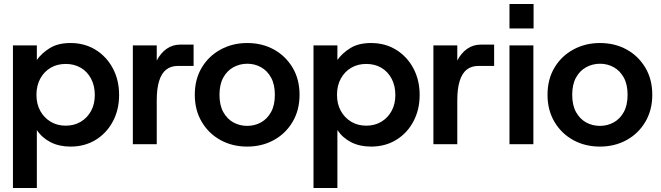

<svg xmlns="http://www.w3.org/2000/svg" viewBox="-20 -724 3320 964"><path d="M45 220V-496H165V-423Q189 -457 230 -482.5Q271 -508 334 -508Q405 -508 460 -474Q515 -440 546.5 -381Q578 -322 578 -247Q578 -173 546.5 -114Q515 -55 460 -21.5Q405 12 334 12Q277 12 234 -10Q191 -32 165 -71V220ZM310 -93Q353 -93 386 -113Q419 -133 437.5 -167.5Q456 -202 456 -247Q456 -293 437.5 -328.5Q419 -364 386 -383.5Q353 -403 310 -403Q267 -403 234 -383.5Q201 -364 182 -329Q163 -294 163 -248Q163 -202 182 -167.5Q201 -133 234 -113Q267 -93 310 -93Z M647 0V-496H767V-420Q786 -457 816 -478.5Q846 -500 885 -500H952V-393H873Q838 -393 814.5 -374.5Q791 -356 779 -317.5Q767 -279 767 -221V0Z M1221 12Q1147 12 1087.5 -20.5Q1028 -53 993 -112Q958 -171 958 -248Q958 -326 993 -384.5Q1028 -443 1088 -475.5Q1148 -508 1221 -508Q1296 -508 1355 -475.5Q1414 -443 1449 -384.5Q1484 -326 1484 -248Q1484 -171 1449 -112Q1414 -53 1354.5 -20.5Q1295 12 1221 12ZM1221 -92Q1259 -92 1290.5 -109.5Q1322 -127 1341 -161.5Q1360 -196 1360 -248Q1360 -300 1341 -334.5Q1322 -369 1290.5 -386.5Q1259 -404 1222 -404Q1184 -404 1152 -386.5Q1120 -369 1101 -334.5Q1082 -300 1082 -248Q1082 -196 1101 -161.5Q1120 -127 1151.5 -109.5Q1183 -92 1221 -92Z M1554 220V-496H1674V-423Q1698 -457 1739 -482.5Q1780 -508 1843 -508Q1914 -508 1969 -474Q2024 -440 2055.5 -381Q2087 -322 2087 -247Q2087 -173 2055.5 -114Q2024 -55 1969 -21.5Q1914 12 1843 12Q1786 12 1743 -10Q1700 -32 1674 -71V220ZM1819 -93Q1862 -93 1895 -113Q1928 -133 1946.5 -167.5Q1965 -202 1965 -247Q1965 -293 1946.5 -328.5Q1928 -364 1895 -383.5Q1862 -403 1819 -403Q1776 -403 1743 -383.5Q1710 -364 1691 -329Q1672 -294 1672 -248Q1672 -202 1691 -167.5Q1710 -133 1743 -113Q1776 -93 1819 -93Z M2156 0V-496H2276V-420Q2295 -457 2325 -478.5Q2355 -500 2394 -500H2461V-393H2382Q2347 -393 2323.5 -374.5Q2300 -356 2288 -317.5Q2276 -279 2276 -221V0Z M2538 0V-496H2658V0ZM2538 -581V-704H2659V-581Z M2992 12Q2918 12 2858.5 -20.5Q2799 -53 2764 -112Q2729 -171 2729 -248Q2729 -326 2764 -384.5Q2799 -443 2859 -475.5Q2919 -508 2992 -508Q3067 -508 3126 -475.5Q3185 -443 3220 -384.5Q3255 -326 3255 -248Q3255 -171 3220 -112Q3185 -53 3125.5 -20.5Q3066 12 2992 12ZM2992 -92Q3030 -92 3061.5 -109.5Q3093 -127 3112 -161.5Q3131 -196 3131 -248Q3131 -300 3112 -334.5Q3093 -369 3061.5 -386.5Q3030 -404 2993 -404Q2955 -404 2923 -386.5Q2891 -369 2872 -334.5Q2853 -300 2853 -248Q2853 -196 2872 -161.5Q2891 -127 2922.5 -109.5Q2954 -92 2992 -92Z"/></svg>

Font: Host Grotesk Light SemiBold
Style: Regular
Weight: 600
Version: Version 1.003